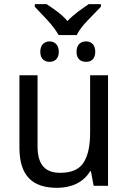

<svg xmlns="http://www.w3.org/2000/svg" viewBox="-20 -901 623 931"><path d="M417 -536.1V-256.8C417 -194.3 406.7 -146.5 385.7 -113.3C364.7 -79.6 326.7 -63 272 -63C197.3 -63 162.1 -104.5 162.1 -190.9V-536.1H74.2V-185.1C74.2 -48.8 137.2 9.8 256.8 9.8C322.8 9.8 383.8 -14.6 417 -70.8H420.9L434.1 0H503.9V-536.1ZM352.1 -731C363.3 -753.9 381.3 -777.8 405.8 -802.7C429.7 -827.6 451.2 -849.1 469.2 -868.2V-880.9H410.2C377 -857.9 341.8 -835.4 307.1 -798.8C276.4 -835.4 239.3 -857.9 206.1 -880.9H148.9V-868.2C166.5 -849.1 187 -827.6 210.4 -802.7C233.4 -777.8 251.5 -753.9 264.2 -731ZM220.2 -601.1C244.1 -601.1 265.1 -615.2 265.1 -649.9C265.1 -684.6 244.1 -700.2 220.2 -700.2C196.3 -700.2 175.3 -684.6 175.3 -649.9C175.3 -615.2 196.3 -601.1 220.2 -601.1ZM397 -601.1C422.4 -601.1 441.9 -615.2 441.9 -649.9C441.9 -684.6 422.4 -700.2 397 -700.2C371.6 -700.2 351.1 -684.6 351.1 -649.9C351.1 -615.2 371.6 -601.1 397 -601.1Z"/></svg>

Font: Avrile Sans
Style: Regular
Weight: 400
Designer: Monotype Design Team, Google (font), Stefan Peev (BGR Cyrillic), Cristiano Sobral (main changes)
Foundry: The Avrile Sans Project Authors
Version: Version 3.110